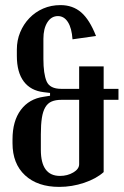

<svg xmlns="http://www.w3.org/2000/svg" viewBox="-20 -726 484 752"><path d="M29 -165V-180Q29 -252 61.5 -295.5Q94 -339 151 -347L176 -351V-362L151 -365Q100 -371 73 -407Q46 -443 46 -507V-532Q46 -568 59 -599.5Q72 -631 95 -655Q118 -679 149 -692.5Q180 -706 217 -706Q265 -706 298 -677.5Q331 -649 356 -585L264 -572Q261 -616 246 -639.5Q231 -663 207 -663Q181 -663 165.5 -638.5Q150 -614 150 -574V-495Q150 -437 162.5 -407.5Q175 -378 220 -378H290V-466H386V-378H444V-335H386V-52Q357 -26 309.5 -10Q262 6 212 6Q127 6 78 -39.5Q29 -85 29 -165ZM140 -139Q140 -37 215 -37Q244 -37 267 -50.5Q290 -64 290 -83V-335H220Q198 -335 182.5 -328.5Q167 -322 157.5 -306Q148 -290 144 -264Q140 -238 140 -200Z"/></svg>

Font: Moniqa Paragraph
Style: Bold
Weight: 700
Designer: Rajesh Rajput
Foundry: Rajesh Rajput
Version: Version 1.000